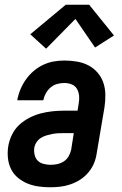

<svg xmlns="http://www.w3.org/2000/svg" viewBox="-20 -784 515 812"><path d="M192 8Q167 8 142.5 4.5Q118 1 96 -8Q74 -17 55.5 -32.5Q37 -48 26.5 -69.5Q16 -91 13.5 -116Q11 -141 15 -166Q19 -190 30.5 -214Q42 -238 61.5 -256Q81 -274 104.5 -286Q128 -298 153 -304.5Q178 -311 203 -313.5Q228 -316 252 -316H308L313 -347Q316 -363 314.5 -379Q313 -395 305.5 -408Q298 -421 283.5 -427Q269 -433 252 -433Q237 -433 222 -429Q207 -425 194.5 -414.5Q182 -404 174 -389.5Q166 -375 163 -360H53Q57 -383 66 -405Q75 -427 89 -447Q103 -467 121.5 -483Q140 -499 162 -509.5Q184 -520 207 -524Q230 -528 253 -528Q279 -528 305.5 -523.5Q332 -519 354 -507.5Q376 -496 392.5 -477Q409 -458 417 -434.5Q425 -411 425.5 -384.5Q426 -358 422 -331L389 -136Q386 -114 377.5 -93.5Q369 -73 354 -55Q339 -37 319.5 -24.5Q300 -12 278.5 -4.5Q257 3 235 5.5Q213 8 192 8ZM194 -87Q208 -87 222.5 -90Q237 -93 250 -101.5Q263 -110 270.5 -123.5Q278 -137 281 -151L292 -221H252Q239 -221 227 -220.5Q215 -220 202 -217.5Q189 -215 177 -211.5Q165 -208 153.5 -201Q142 -194 134.5 -182.5Q127 -171 125 -159Q123 -144 126.5 -129Q130 -114 139.5 -104.5Q149 -95 164 -91Q179 -87 194 -87ZM175 -578 108 -639 258 -764H357L462 -634L382 -583L299 -704Z"/></svg>

Font: Iosevka QP
Style: Bold Italic
Weight: 700
Italic angle: -9°
Designer: Belleve Invis
Foundry: Belleve Invis
Version: Version 20.0.0; ttfautohint (v1.8.4)